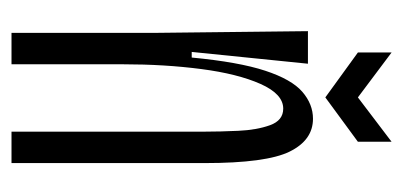

<svg xmlns="http://www.w3.org/2000/svg" viewBox="-208 -510 717 342"><g transform="rotate(90 151.0 -338.5)"><path d="M38 0V-260L35 -528H93L72 -321H82Q90 -405 105.5 -452Q121 -499 143 -518Q165 -537 191 -537Q229 -537 249.5 -495.5Q270 -454 270 -344V0H214V-344Q214 -371 212.5 -404Q211 -437 202.5 -460.5Q194 -484 173 -484Q147 -484 129 -443.5Q111 -403 102.5 -338Q94 -273 94 -198V0ZM73 -677 153 -617 232 -677V-617L153 -559L73 -617Z"/></g></svg>

Font: Bricolage Grotesque 48pt Condensed ExtraLight
Style: Regular
Weight: 200
Width: 3
Designer: Mathieu Triay
Foundry: Atelier Triay
Version: Version 1.000; ttfautohint (v1.8.4.7-5d5b);gftools[0.9.32]